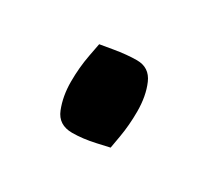

<svg xmlns="http://www.w3.org/2000/svg" viewBox="-47 -189 292 268"><g transform="rotate(30 98.5 -54.5)"><path d="M85 12Q63 12 55.5 -7Q48 -26 48 -49Q48 -72 52 -93Q56 -114 56 -114Q56 -114 76.5 -117.5Q97 -121 113 -121Q133 -121 141 -102.5Q149 -84 149 -59Q149 -37 145.5 -17Q142 3 142 3Q142 3 122 7.5Q102 12 85 12Z"/></g></svg>

Font: Mate
Style: Regular
Weight: 400
Designer: Eduardo Rodriguez Tunni
Foundry: Eduardo Rodriguez Tunni
Version: Version 1.003; ttfautohint (v1.8.4.7-5d5b);gftools[0.9.24]